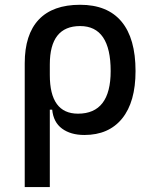

<svg xmlns="http://www.w3.org/2000/svg" viewBox="-20 -547 626 792"><path d="M328.1 9.8Q271.5 9.8 235.8 -16.6Q200.2 -43 195.3 -94.7H185.5V224.6H82V-285.6Q82 -404.8 139.9 -466.1Q197.8 -527.3 310.5 -527.3Q423.3 -527.3 481.2 -458Q539.1 -388.7 539.1 -253.9Q539.1 -126.5 483.9 -58.3Q428.7 9.8 328.1 9.8ZM185.5 -237.3Q185.5 -78.1 301.8 -78.1Q436.5 -78.1 436.5 -253.9Q436.5 -439.5 310.5 -439.5Q185.5 -439.5 185.5 -281.2Z"/></svg>

Font: Cascadia Code NF
Style: Regular
Weight: 400
Monospace: yes
Designer: Aaron Bell
Foundry: Saja Typeworks
Version: Version 2404.023; ttfautohint (v1.8.4)